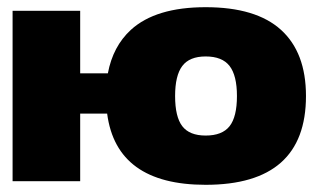

<svg xmlns="http://www.w3.org/2000/svg" viewBox="-20 -504 888 534"><path d="M15 -474H203V-300H280Q294 -375 344 -421Q413 -484 552 -484Q692 -484 761.5 -421Q831 -358 831 -237Q831 10 552 10Q304 10 278 -188H203V0H15ZM639 -237Q639 -294 618.5 -320.5Q598 -347 552 -347Q507 -347 487 -320.5Q467 -294 467 -237Q467 -179 487 -153Q507 -127 552 -127Q598 -127 618.5 -153Q639 -179 639 -237Z"/></svg>

Font: Kanit Bold
Style: Regular
Weight: 700
Designer: Katatrad Team
Foundry: CadsonDemak
Version: Version 1.000